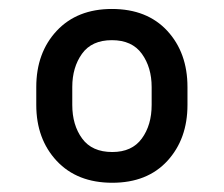

<svg xmlns="http://www.w3.org/2000/svg" viewBox="-20 -741 495 424"><path d="M60.1 -509.3V-548.8Q60.1 -624.5 105.2 -672.9Q150.4 -721.2 227.1 -721.2Q304.7 -721.2 349.4 -672.9Q394 -624.5 394 -548.8V-509.3Q394 -434.1 349.6 -385.7Q305.2 -337.4 228 -337.4Q150.4 -337.4 105.2 -385.7Q60.1 -434.1 60.1 -509.3ZM139.6 -548.8V-509.3Q139.6 -464.8 161.4 -435.1Q183.1 -405.3 228 -405.3Q271.5 -405.3 293.2 -435.1Q314.9 -464.8 314.9 -509.3V-548.8Q314.9 -592.3 293.2 -622.3Q271.5 -652.3 227.1 -652.3Q182.6 -652.3 161.1 -622.3Q139.6 -592.3 139.6 -548.8Z"/></svg>

Font: Vazirmatn FD
Style: Regular
Weight: 400
Designer: Saber Rastikerdar
Foundry: Saber Rastikerdar
Version: Version 33.001